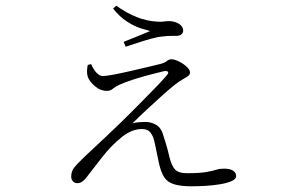

<svg xmlns="http://www.w3.org/2000/svg" viewBox="-20 -603 1040 674"><path d="M300 -378Q308 -359 319 -347.5Q330 -336 341 -336Q352 -336 378.5 -341Q405 -346 437.5 -353.5Q470 -361 499.5 -368Q529 -375 545 -379Q559 -383 566 -389Q573 -395 582 -395Q590 -395 601 -390.5Q612 -386 622.5 -379Q633 -372 640 -364Q647 -356 647 -348Q647 -341 640 -336Q633 -331 621.5 -324.5Q610 -318 597 -308Q581 -296 553 -271Q525 -246 495.5 -218.5Q466 -191 445 -170Q456 -173 468.5 -174Q481 -175 490 -175Q510 -175 527 -165.5Q544 -156 551 -135Q557 -117 563.5 -95Q570 -73 575 -51Q583 -19 595.5 -7Q608 5 636 5Q681 5 703.5 1Q726 -3 738.5 -7Q751 -11 765 -11Q787 -11 798 -4Q809 3 809 15Q809 26 792.5 33Q776 40 751.5 44Q727 48 700.5 49.5Q674 51 653 51Q613 51 590 43.5Q567 36 556 18.5Q545 1 538 -30Q534 -48 529.5 -71Q525 -94 520 -114Q516 -128 507 -139Q498 -150 478 -150Q461 -150 444 -143.5Q427 -137 409 -123Q369 -91 336.5 -48.5Q304 -6 281 23Q275 30 268 35Q261 40 251 40Q242 40 236 33.5Q230 27 230 17Q230 -2 241 -15.5Q252 -29 267 -43Q283 -59 307 -81Q331 -103 356 -127Q381 -151 401 -170Q430 -198 461.5 -230Q493 -262 521 -290.5Q549 -319 565 -338Q573 -347 569.5 -351Q566 -355 555 -353Q538 -349 509 -341.5Q480 -334 450 -324.5Q420 -315 398 -305Q384 -298 375.5 -291Q367 -284 356 -284Q332 -284 312.5 -301Q293 -318 288 -334Q285 -344 285.5 -354.5Q286 -365 288 -375ZM377 -573 388 -583Q425 -557 460 -543Q495 -529 532 -527Q548 -526 556.5 -527.5Q565 -529 574 -529Q585 -529 596.5 -525Q608 -521 615.5 -513.5Q623 -506 623 -495Q623 -488 617 -482.5Q611 -477 597 -477Q587 -477 577.5 -477Q568 -477 552 -475Q535 -474 510 -467Q485 -460 461 -452Q437 -444 421 -439L414 -456Q437 -465 463.5 -476Q490 -487 507 -494Q495 -497 473 -504Q451 -511 425.5 -527.5Q400 -544 377 -573Z"/></svg>

Font: Noto Serif TC
Style: Regular
Weight: 200
Designer: Ryoko NISHIZUKA 西塚涼子 (kana & ideographs); Frank Grießhammer (Latin, Greek & Cyrillic); Wenlong ZHANG 张文龙 (bopomofo); San
Foundry: Adobe
Version: Version 2.001;hotconv 1.1.0;makeotfexe 2.6.0